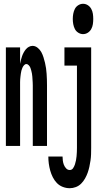

<svg xmlns="http://www.w3.org/2000/svg" viewBox="-20 -770 540 1013"><path d="M11 0V-520H86V-433Q88 -444 90.5 -454Q93 -464 96.5 -474Q100 -484 105 -493Q110 -502 116.5 -510Q123 -518 132.5 -523Q142 -528 152 -528Q166 -528 178.5 -518Q191 -508 198 -495Q205 -482 209.5 -467.5Q214 -453 217.5 -438.5Q221 -424 223 -409.5Q225 -395 226 -380Q227 -365 227.5 -350Q228 -335 228 -320V0H153V-320Q153 -328 152.5 -335.5Q152 -343 151.5 -351Q151 -359 150.5 -366.5Q150 -374 148.5 -382Q147 -390 145 -397.5Q143 -405 140.5 -412Q138 -419 132 -425.5Q126 -432 119 -432Q112 -432 106.5 -425.5Q101 -419 98 -412Q95 -405 93 -397.5Q91 -390 90 -382Q89 -374 88 -366.5Q87 -359 86.5 -351Q86 -343 86 -335.5Q86 -328 86 -320V0ZM418 -590Q405 -590 393 -597.5Q381 -605 375 -617Q369 -629 366.5 -642.5Q364 -656 364 -670Q364 -684 366.5 -697.5Q369 -711 375 -723Q381 -735 393 -742.5Q405 -750 418 -750Q432 -750 443.5 -742.5Q455 -735 461.5 -723Q468 -711 470 -697.5Q472 -684 472 -670Q472 -656 470 -642.5Q468 -629 461.5 -617Q455 -605 443.5 -597.5Q432 -590 418 -590ZM348 223Q329 223 311 216Q293 209 280 195.5Q267 182 258.5 165Q250 148 245 130Q240 112 237.5 93.5Q235 75 235 56H310Q310 67 311.5 78Q313 89 317 99.5Q321 110 329 118.5Q337 127 348 127Q359 127 365.5 117.5Q372 108 375.5 97Q379 86 381 75.5Q383 65 384 54Q385 43 385.5 32Q386 21 386 10V-424H320V-520H461V10Q461 27 460.5 43.5Q460 60 457.5 77Q455 94 451.5 110Q448 126 442.5 141.5Q437 157 428.5 172Q420 187 408 199Q396 211 380 217Q364 223 348 223Z"/></svg>

Font: Iosevka Term Curly
Style: Bold
Weight: 700
Designer: Belleve Invis
Foundry: Belleve Invis
Version: Version 32.3.0